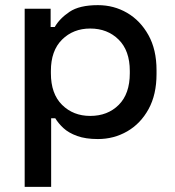

<svg xmlns="http://www.w3.org/2000/svg" viewBox="-20 -527 681 747"><path d="M76 200V-493H177V-422H193Q212 -455 250.5 -481Q289 -507 361 -507Q423 -507 474.5 -477Q526 -447 557.5 -390.5Q589 -334 589 -254V-239Q589 -159 558 -102.5Q527 -46 475 -16Q423 14 361 14Q313 14 280 2Q247 -10 227 -28.5Q207 -47 195 -67H179V200ZM331 -76Q399 -76 442 -119Q485 -162 485 -242V-251Q485 -330 441.5 -373Q398 -416 331 -416Q265 -416 221.5 -373Q178 -330 178 -251V-242Q178 -162 221.5 -119Q265 -76 331 -76Z"/></svg>

Font: Space Grotesk Medium
Style: Regular
Weight: 500
Designer: Florian Karsten
Foundry: Florian Karsten
Version: Version 2.000